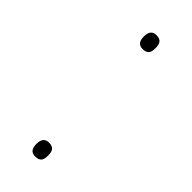

<svg xmlns="http://www.w3.org/2000/svg" viewBox="-185 -564 604 604"><g transform="rotate(45 117.0 -262.0)"><path d="M116 -470C140 -470 143 -484 143 -501C143 -517 140 -532 116 -532C96 -532 91 -517 91 -501C91 -484 96 -470 116 -470ZM116 8C140 8 143 -6 143 -23C143 -39 140 -54 116 -54C96 -54 91 -39 91 -23C91 -6 96 8 116 8Z"/></g></svg>

Font: Noto Sans Devanagari UI Thin
Style: Regular
Weight: 100
Designer: Jelle Bosma - Monotype Design Team
Foundry: Monotype Imaging Inc.
Version: Version 2.004